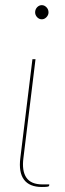

<svg xmlns="http://www.w3.org/2000/svg" viewBox="-20 -720 252 746"><path d="M52 0ZM106 -490H118L71 -106Q64.5 -56 82.5 -29.8Q100.5 -3.5 144.5 -3.5H171.5L171 1.5Q171 3.5 166.5 5Q162 6.5 142.5 6.5Q94.5 6.5 73.2 -22Q52 -50.5 59 -106ZM168.5 -672Q168.5 -661.5 160.5 -653.2Q152.5 -645 142.5 -645Q132 -645 124.2 -653.2Q116.5 -661.5 116.5 -672Q116.5 -683.5 124.2 -691.8Q132 -700 142.5 -700Q152.5 -700 160.5 -691.8Q168.5 -683.5 168.5 -672Z"/></svg>

Font: Lato Hairline
Style: Italic
Weight: 100
Italic angle: -7°
Designer: Lukasz Dziedzic
Foundry: tyPoland Lukasz Dziedzic
Version: Version 2.007; 2014-02-27